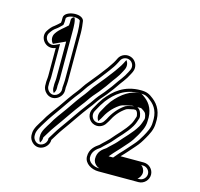

<svg xmlns="http://www.w3.org/2000/svg" viewBox="-102 -799 953 915"><g transform="rotate(15 374.5 -341.0)"><path d="M453.1 -424.7 465.1 -440.6C475.9 -456 480.4 -461.9 489.7 -480.6L495.8 -492.7C508.7 -520.5 494.1 -547.3 474.4 -557.2C447.3 -570.7 418.8 -556.7 409.2 -536.3L403.3 -524.4C395.1 -508 385.6 -497.3 374.8 -480.2C353.3 -451.6 329.2 -420.1 305.3 -391.9C287.8 -371.9 280 -356 265.1 -336.7C243.8 -310.4 219.2 -274.8 197.8 -243.3C176.9 -213.5 155.5 -188.1 139.5 -157.7C128.5 -139.4 106 -110.4 107.5 -82.8V-75.8L107.5 -75.5C108.3 -62.9 113.8 -51.7 123.3 -42.6C156.5 -10.8 205.2 -41.3 204.5 -79.3C218.9 -101.8 227.4 -117.8 243.1 -139.6C272.3 -179.2 310.2 -237.6 339.8 -275.3C356.2 -295.2 364.1 -310.3 378.7 -328.2L402.8 -356.2C422.2 -380.1 437.1 -400.6 453.1 -424.7ZM568.5 -296.4V-291.2C564 -277.5 560.1 -264.4 553.5 -253.3C532.1 -216.8 500.7 -189.4 473.3 -155.9C463.2 -144.6 452.8 -136.5 441.7 -125.3L432.2 -115.8C414.3 -103.9 388 -84.2 389 -46.3C389.9 -11.9 427.1 7.5 459 7.5H658C684.6 7.5 706.5 -15.3 706.5 -41.5C706.5 -67.8 684.3 -89.5 658 -89.5H543.3L544.5 -90.9C564.4 -110.8 583.2 -133.6 601.6 -154C615.9 -169.6 627.4 -187.8 637.5 -205.8C648.7 -225.7 664.5 -252.5 664.5 -283.7C668.6 -336.7 649.4 -372.4 618.6 -395.9C598.7 -411.7 585.2 -418.5 556 -418.5C473.6 -418.5 427.2 -376.8 390.9 -331.4L374.6 -306.9C368.2 -295.3 362.1 -284 355.4 -272.7C341.2 -246 353.9 -217.5 373.9 -206.4C400 -192 427.8 -204.5 439.5 -225.3L446.5 -236.3C462.6 -268.4 481.7 -292.9 510.8 -312.5C518.8 -316.3 531.8 -318.1 545.9 -321.5H556.1C563.3 -317 565.9 -311.4 568.5 -296.4ZM104.5 -631.7V-631.1C97.7 -624.4 87.3 -614.9 79.8 -609.2C67.2 -600.8 58.5 -589.8 50.8 -578.3C23 -539.3 65.7 -487 111.5 -508.1V-370C111.5 -355.5 108.3 -345.9 109.5 -328.6V-320.8L109.5 -320.5C110.3 -307.9 115.8 -296.7 125.3 -287.6C158.9 -255.4 208.7 -287 206.5 -325.2V-334.2L206.1 -335.4C206.7 -346 208.5 -356.8 208.5 -370V-608C208.5 -624.8 205.6 -654 203.3 -666.8C192.7 -702.2 105.5 -691.4 105.5 -656V-641C105.5 -637.9 105.1 -634.7 104.5 -631.7ZM391.2 -365.8 367.2 -337.8C351.2 -318.2 343.9 -303.8 328.2 -284.7C297.6 -245.8 259.9 -187.8 230.9 -148.4C213.7 -124.5 204.3 -106.9 189.5 -83.6L189.5 -79C190 -53.6 156.5 -31.5 133.7 -53.4C126.6 -60.3 123.2 -68 122.5 -76.2V-83.2C121.4 -103.4 140.1 -129.5 152.3 -150C169.3 -178.2 188.3 -203.6 210.2 -234.7C231.7 -266.5 255.9 -301.5 276.9 -327.3C293.1 -348.5 300.2 -363.3 316.7 -382.1C341.1 -410.9 365.2 -442.4 386.8 -471.2C398.1 -486.4 407.6 -499.4 416.7 -517.6L422.8 -529.7C429 -543.2 448.6 -553.3 467.6 -543.8C481 -537.1 491.2 -518.5 482.2 -499.3L476.3 -487.4C467.3 -469.4 463.6 -464.7 452.9 -449.4L440.9 -433.3C425 -409.5 410.2 -389.1 391.2 -365.8ZM560.4 -336.5H544.1C529.9 -333 515.8 -331.5 503.3 -325.6C471.7 -304.2 449.9 -276.3 433.5 -243.7L426.7 -233C418.3 -218.2 399.5 -209.4 381.1 -219.6C367.5 -227.1 359.1 -246.8 368.5 -265.3C375.8 -277.8 381.7 -288.7 387.4 -299.1L403.1 -322.6C438.4 -366.6 479.9 -403.5 556 -403.5C582.4 -403.5 590.4 -399 609.4 -384.1C636.7 -363.2 653.3 -333.2 649.5 -284.2V-283.7C649.5 -257.5 635.8 -233.4 624.5 -213.2C614.6 -195.6 603.7 -178.5 590.4 -164C571.6 -143.1 552.9 -120.5 533.5 -101.1L510.7 -74.5H658C676.1 -74.5 691.5 -59.3 691.5 -41.5C691.5 -23.5 675.9 -7.5 658 -7.5H459C430.8 -7.5 404.6 -24.6 404 -46.7C403.2 -76.9 423.8 -92.1 441.8 -104.2L452.3 -114.7C462.8 -125.2 473.1 -133 484.7 -146.1C511.5 -178.9 543.3 -206.3 566.5 -245.7C574.7 -259.7 578.8 -274.4 583.5 -288.8V-297.7C580.3 -316.5 574.9 -327.5 560.4 -336.5ZM191 -333.3 191.5 -331.8V-324.8C193 -298.9 158.8 -276.2 135.7 -298.4C128.6 -305.3 125.2 -313 124.5 -321.2V-329.1C123.5 -344.1 126.5 -352.6 126.5 -370V-531.6L105.2 -521.7C72.5 -506.6 44.5 -543.6 63.2 -569.7C70.8 -581.1 77.8 -589.9 88.1 -596.7C98.6 -603.7 109.7 -615.1 118.2 -623.5C119.2 -628.7 120.5 -636.2 120.5 -641V-656C120.5 -658.5 123.1 -663.9 134.5 -668.6C159.1 -678.8 185.8 -670.3 188.7 -663.1C190.9 -650.5 193.5 -622.9 193.5 -608V-370C193.5 -357.4 191.7 -346.1 191 -333.3ZM414.5 -428.5 426.5 -444.5C437.2 -459.9 441.2 -465 450.4 -483.4L456.4 -495.4C464.1 -511.9 460.3 -528.6 452.1 -539.5C450.9 -537.8 449.6 -535.8 448.6 -533.6L442.6 -521.6C433.8 -504 424.3 -493.6 413.5 -476.5C391.4 -447 367.8 -416.1 343.4 -387.3C326.6 -368.1 319.2 -352.9 303.5 -332.4C282.3 -306.4 258 -271.2 236.5 -239.5C215.1 -209 194.4 -184.5 178.6 -154.6C166.9 -135 146.2 -107.9 147.5 -82.9V-75.9C148 -67.3 150.8 -60.1 155.7 -53.5C161.5 -61 164.7 -70.1 164.5 -81C179.1 -103.8 187.9 -120.6 204.5 -143.5C233.6 -183 271.3 -241.1 301.5 -279.6C317.5 -299 325 -313.6 340.6 -332.7L364.6 -360.7C383.7 -384.2 398.2 -404.2 414.5 -428.5ZM608.5 -296.9V-290.3C603.9 -276.3 600 -262.6 592.6 -250.1C570.2 -211.9 538.3 -184.2 511.4 -151.3C500.1 -138.6 489.7 -130.6 479.1 -120L468.6 -109.5C451.7 -98.2 428 -82.5 429 -46.4C429.7 -21.3 453.7 -9.2 460.8 -7.5H648.7C656.6 -12.5 666.5 -26.3 666.5 -41.5C666.5 -56.6 657.2 -69.4 649.1 -74.5H488.4L506.7 -95.8C526.1 -115.4 545 -138 563.7 -158.8C577.1 -173.5 588.4 -191.1 598.4 -208.9C609.7 -229 624.5 -254.1 624.5 -283.9C628.5 -336 609.6 -368.8 582.6 -389.4C561.8 -405.8 560.3 -403.5 556 -403.5C512.8 -403.5 468.1 -375.6 429.5 -327.5L413.6 -303.6C407.6 -292.6 401.5 -281.3 394.6 -269.6C386.2 -253.4 389.2 -235.3 397.4 -223.9C398.5 -225.3 399.4 -226.6 400.5 -228.6L407.4 -239.4C423.5 -271.4 443.7 -298.1 475.8 -319.8C490.3 -329.5 515.9 -332.1 524.2 -334.1L534.1 -336.5H578.7L590.4 -329.3C604.3 -320.6 605.9 -312 608.5 -296.9ZM168.5 -370V-608C168.5 -625.9 168.1 -664.9 158.7 -672.5C153.4 -670.4 145.5 -665.1 145.5 -656V-641C145.5 -637.6 145.2 -634.8 144.5 -631.2V-628.4C125.9 -609.9 105 -597.7 89.6 -574.5C77.3 -557.3 81.6 -535.8 93.2 -523.5L151.5 -550.4V-370C151.5 -354.4 148.3 -345.5 149.5 -328.8V-320.9C150 -312.2 153 -304.8 157.9 -298.3C163.4 -305.4 167.1 -314.7 166.5 -325.1C166.5 -328.2 166.4 -330.5 166.4 -333.5L166.1 -334.6C166.7 -346.2 168.5 -356.9 168.5 -370Z"/></g></svg>

Font: HoneyBee
Style: Blur
Weight: 700
Foundry: Cannot Into Space Fonts
Version: Version 0.89